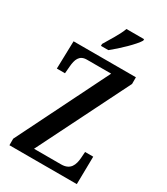

<svg xmlns="http://www.w3.org/2000/svg" viewBox="-225 -1027 975 1123"><g transform="rotate(30 262.5 -465.5)"><path d="M205 -784V-771H255C307 -812 384 -886 404 -921V-931H285C269 -886 232 -831 205 -784ZM32 0H487L490 -187H435L432 -144C428 -97 413 -54 350 -54H167L474 -669V-714H53L48 -527H103L107 -575C111 -622 123 -660 174 -660H338L32 -44Z"/></g></svg>

Font: Noto Serif Sinhala ExtraCondensed SemiBold
Style: Regular
Weight: 600
Width: 2
Designer: Jelle Bosma - Monotype Design Team
Foundry: Monotype Imaging Inc.
Version: Version 2.007